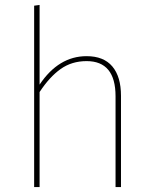

<svg xmlns="http://www.w3.org/2000/svg" viewBox="-20 -756 621 776"><path d="M469 -369V0H447V-367Q447 -509 330 -509Q270 -509 225 -477Q180 -445 140 -384V0H118V-733L140 -736V-414Q217 -529 330 -529Q399 -529 434 -487.5Q469 -446 469 -369Z"/></svg>

Font: Fira Sans Thin
Style: Regular
Weight: 100
Designer: bBox Type GmbH & Carrois Corporate GbR & Edenspiekermann AG
Foundry: bBox Type GmbH & Carrois Corporate GbR & Edenspiekermann AG
Version: Version 4.301